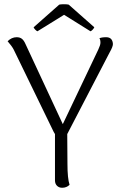

<svg xmlns="http://www.w3.org/2000/svg" viewBox="-20 -878 576 908"><path d="M499 -631 298 -244 299 -103Q299 -34 309 -4Q295 10 274 10Q259 10 249.5 0.5Q240 -9 240 -25V-244L234 -254L45 -643Q37 -659 16 -683Q35 -702 59 -702Q74 -702 83.5 -694.5Q93 -687 100 -671L277 -291L445 -644Q455 -665 455 -676Q455 -691 450 -697Q461 -702 482 -702Q512 -702 514 -670Q514 -657 499 -631ZM426 -749Q424 -744 418.5 -738Q413 -732 408 -730L283 -808L157 -730Q152 -732 146 -738.5Q140 -745 139 -749L260 -856Q266 -858 282 -858Q299 -858 305 -856Z"/></svg>

Font: Arima Madurai Light
Style: Regular
Weight: 300
Designer: Joana Correia and Natanael Gama
Foundry: NDISCOVER
Version: Version 1.020